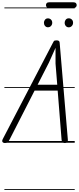

<svg xmlns="http://www.w3.org/2000/svg" viewBox="-45 -1298 717 1746"><path d="M0 2.5Q-9.5 2.5 -16.5 -1.5Q-23.5 -5.5 -24.8 -13.8Q-26 -22 -19.5 -34L431 -899Q439.5 -915.5 444.2 -923.2Q449 -931 468.5 -931Q484.5 -931 490.8 -925.5Q497 -920 497.5 -910L572 -28Q573.5 -13.5 568 -5.5Q562.5 2.5 546 2.5Q526.5 2.5 521.2 -6.8Q516 -16 515 -27L479.5 -474H269.5L43 -30.5Q33 -10.5 26 -4Q19 2.5 0 2.5ZM297 -527.5H475.5L460 -719.5V-863L400 -729ZM0 2.5Q-9.5 2.5 -16.5 -1.5Q-23.5 -5.5 -24.8 -13.8Q-26 -22 -19.5 -34L431 -899Q439.5 -915.5 444.2 -923.2Q449 -931 468.5 -931Q484.5 -931 490.8 -925.5Q497 -920 497.5 -910L572 -28Q573.5 -13.5 568 -5.5Q562.5 2.5 546 2.5Q526.5 2.5 521.2 -6.8Q516 -16 515 -27L479.5 -474H269.5L43 -30.5Q33 -10.5 26 -4Q19 2.5 0 2.5ZM297 -527.5H475.5L460 -719.5V-863L400 -729ZM580 -1049.5Q564 -1049.5 553.5 -1061.5Q543 -1073.5 543 -1091Q543 -1107 553 -1119.2Q563 -1131.5 580 -1131.5Q596.5 -1131.5 608 -1120.5Q619.5 -1109.5 619.5 -1091Q619.5 -1074 608.2 -1061.8Q597 -1049.5 580 -1049.5ZM390.5 -1050Q375 -1050 364.8 -1062Q354.5 -1074 354.5 -1091Q354.5 -1107 364.5 -1119Q374.5 -1131 390.5 -1131Q407 -1131 418.5 -1120Q430 -1109 430 -1091Q430 -1074 419 -1062Q408 -1050 390.5 -1050ZM406 -1225Q387.5 -1225 380.2 -1232.8Q373 -1240.5 373 -1251.5Q373 -1262.5 380.2 -1270Q387.5 -1277.5 406 -1277.5H619.5Q637.5 -1277.5 645 -1270Q652.5 -1262.5 652.5 -1251.5Q652.5 -1241 644.8 -1233Q637 -1225 619.5 -1225ZM-5 420.5H634.5V428.5H-5ZM-5 -16H634.5V0H-5ZM-5 -505.5H634.5V-497.5H-5ZM-5 -1230H634.5V-1222H-5Z"/></svg>

Font: Edu VIC WA NT Pre Guide
Style: Regular
Weight: 400
Designer: Tina and Corey Anderson, Eben Sorkin, Mirko Velimirovic
Foundry: Google for Education
Version: Version 1.000